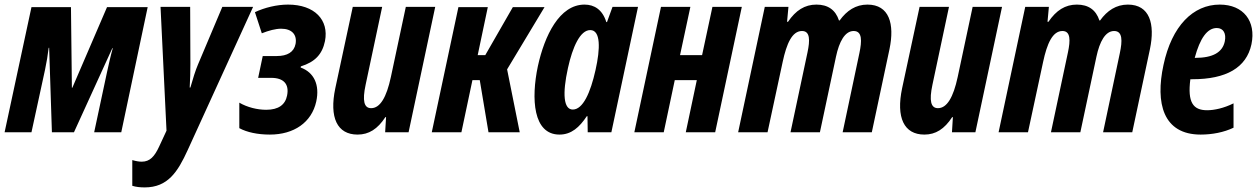

<svg xmlns="http://www.w3.org/2000/svg" viewBox="-28 -576 5473 836"><path d="M-8 0H109L168 -272C175 -305 180 -335 184 -368H186L198 0H294L461 -366H463C453 -331 446 -298 438 -262L382 0H500L615 -545H438L287 -194H285L281 -545H109Z M602 240C703 240 746 172 789 78L1074 -546H940L834 -295C824 -272 811 -231 801 -195H798C800 -229 801 -264 801 -298L800 -546H671L697 -7L665 62C645 105 625 128 589 128C578 128 565 126 548 121V233C564 238 582 240 602 240Z M1147 10C1252 10 1329 -43 1349 -134C1365 -207 1339 -261 1281 -282L1282 -287C1343 -306 1375 -339 1387 -397C1405 -489 1342 -556 1226 -556C1178 -556 1124 -543 1082 -523L1112 -431C1142 -443 1172 -451 1196 -451C1243 -451 1266 -425 1259 -385C1252 -349 1223 -332 1177 -332H1116L1096 -237H1153C1207 -237 1232 -210 1222 -160C1214 -120 1185 -98 1131 -98C1092 -98 1048 -109 1014 -129V-18C1047 0 1094 10 1147 10Z M1529 10C1578 10 1616 -14 1650 -66H1653L1649 0H1751L1867 -546H1739L1674 -241C1655 -152 1627 -105 1588 -105C1557 -105 1549 -137 1564 -207L1636 -546H1508L1432 -192C1405 -64 1440 10 1529 10Z M1852 0H1981L2029 -227H2061L2099 0H2235L2180 -274L2343 -545H2205L2085 -336H2052L2096 -545H1968Z M2408 10C2460 10 2495 -22 2527 -70H2530L2531 0H2634L2750 -546H2639L2615 -480H2612C2595 -534 2560 -556 2517 -556C2408 -556 2343 -421 2314 -288C2284 -146 2293 10 2408 10ZM2466 -99C2426 -99 2420 -167 2445 -280C2465 -371 2498 -445 2542 -445C2588 -445 2586 -364 2565 -271C2543 -172 2510 -99 2466 -99Z M2734 0H2862L2910 -227H3006L2958 0H3086L3202 -546H3074L3029 -336H2933L2978 -546H2850Z M3186 0H3314L3380 -307C3397 -386 3421 -441 3464 -441C3500 -441 3499 -400 3488 -348L3414 0H3542L3612 -329C3626 -395 3651 -441 3689 -441C3727 -441 3725 -397 3714 -345L3641 0H3768L3845 -362C3868 -472 3844 -556 3749 -556C3698 -556 3659 -530 3628 -487H3625C3610 -533 3577 -556 3527 -556C3476 -556 3437 -531 3403 -481H3399L3405 -546H3302Z M3997 10C4046 10 4084 -14 4118 -66H4121L4117 0H4219L4335 -546H4207L4142 -241C4123 -152 4095 -105 4056 -105C4025 -105 4017 -137 4032 -207L4104 -546H3976L3900 -192C3873 -64 3908 10 3997 10Z M4320 0H4448L4514 -307C4531 -386 4555 -441 4598 -441C4634 -441 4633 -400 4622 -348L4548 0H4676L4746 -329C4760 -395 4785 -441 4823 -441C4861 -441 4859 -397 4848 -345L4775 0H4902L4979 -362C5002 -472 4978 -556 4883 -556C4832 -556 4793 -530 4762 -487H4759C4744 -533 4711 -556 4661 -556C4610 -556 4571 -531 4537 -481H4533L4539 -546H4436Z M5200 10C5250 10 5302 0 5343 -20V-126C5301 -105 5259 -96 5228 -96C5167 -96 5142 -130 5155 -231H5164C5311 -231 5399 -281 5421 -383C5442 -484 5386 -556 5283 -556C5167 -556 5074 -463 5038 -293C5002 -127 5036 10 5200 10ZM5270 -454C5299 -454 5312 -430 5305 -396C5295 -348 5253 -324 5176 -324H5174C5197 -410 5229 -454 5270 -454Z"/></svg>

Font: Noto Sans ExtraCondensed
Style: Bold Italic
Weight: 700
Width: 2
Italic angle: -12°
Designer: Monotype Design Team
Foundry: Monotype Imaging Inc.
Version: Version 2.013